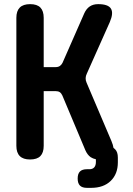

<svg xmlns="http://www.w3.org/2000/svg" viewBox="-20 -760 640 927"><path d="M125 10Q92 10 75.5 -6.5Q59 -23 59 -56V-674Q59 -707 75.5 -723.5Q92 -740 125.5 -740Q159 -740 175 -723.5Q191 -707 191 -674V-436H249Q261 -436 269 -441.5Q277 -447 282 -457L387 -696Q397 -718 413.5 -729Q430 -740 454 -740Q502 -740 515.5 -718.5Q529 -697 510 -653L399 -404Q394 -394 393.5 -383Q393 -372 398 -361L518 -79Q526 -60 528 -46Q532 -43 536 -39Q549 -26 549 1V24Q549 80 514.5 113.5Q480 147 420 147H400Q377 147 366 136Q355 125 355 102Q355 79 366 68Q377 57 400 57H412Q427 57 435 48Q443 39 443 22V9Q429 6 418 -1Q402 -12 392 -35L281 -299Q276 -310 268.5 -315Q261 -320 249 -320H191V-56Q191 -23 175 -6.5Q159 10 125 10Z"/></svg>

Font: Maple Mono NL
Style: Bold
Weight: 700
Monospace: yes
Designer: subframe7536
Version: Version 7.000